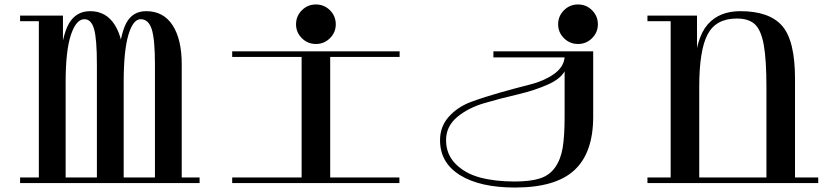

<svg xmlns="http://www.w3.org/2000/svg" viewBox="-20 -820 3760 860"><path d="M534 -532V0H414V-532Q414 -645 401.5 -689.5Q389 -734 358 -734Q321 -734 297.5 -663.5Q274 -593 274 -452L246 -524Q257 -660 289 -715Q321 -770 384 -770Q456 -770 495 -707Q534 -644 534 -532ZM274 0H154V-750H262V-587L274 -595ZM739 0H70V-25H739ZM70 -725V-750H176V-725ZM794 -532V0H674V-532Q674 -645 659.5 -689.5Q645 -734 610 -734Q576 -734 555 -663.5Q534 -593 534 -452L505 -524Q517 -663 545.5 -716.5Q574 -770 635 -770Q712 -770 753 -707Q794 -644 794 -532ZM874 -25V0H772V-25Z M1484 -711Q1484 -748 1458 -774Q1432 -800 1395 -800Q1358 -800 1332 -774Q1306 -748 1306 -711Q1306 -675 1332 -649Q1358 -623 1395 -623Q1432 -623 1458 -649Q1484 -675 1484 -711ZM1459 0H1331V-590H1459ZM1769 -25V0H1437V-25ZM1353 0H1020V-25H1353ZM1020 -565V-590H1358V-565ZM1770 -590V-565H1437V-590ZM1459 0H1331V-590H1459ZM1769 -25V0H1437V-25ZM1353 0H1020V-25H1353ZM1020 -565V-590H1358V-565ZM1770 -590V-565H1437V-590Z M2658 -711Q2658 -748 2632 -774Q2606 -800 2569 -800Q2532 -800 2506 -774Q2480 -748 2480 -711Q2480 -675 2506 -649Q2532 -623 2569 -623Q2606 -623 2632 -649Q2658 -675 2658 -711ZM2637 -590V-563H2190V-590ZM2637 -590V-563H2489V-590ZM2637 -582V-297Q2637 -136 2553 -58Q2469 20 2287 20Q2130 20 2040.5 -35.5Q1951 -91 1951 -192Q1951 -254 1991 -298Q2031 -342 2091 -364Q2151 -386 2222 -406Q2293 -426 2354.5 -441.5Q2416 -457 2460 -487.5Q2504 -518 2509 -562L2525 -544L2515 -513Q2499 -471 2437.5 -443Q2376 -415 2300.5 -397.5Q2225 -380 2151 -358.5Q2077 -337 2027.5 -295.5Q1978 -254 1978 -192Q1978 -129 2020.5 -86Q2063 -43 2130 -25Q2197 -7 2285 -7Q2356 -7 2399 -21Q2442 -35 2467 -71Q2492 -107 2500.5 -159Q2509 -211 2509 -297V-582Z M3541 -467V0H3413V-426Q3413 -554 3401 -619.5Q3389 -685 3361.5 -711Q3334 -737 3280 -737Q3187 -737 3149.5 -666Q3112 -595 3112 -431L3088 -503Q3097 -649 3149 -709.5Q3201 -770 3296 -770Q3426 -770 3483.5 -704Q3541 -638 3541 -467ZM3112 0H2984V-750H3102V-585L3112 -565ZM3036 0H2880V-25H3036ZM2880 -725V-750H3036V-725ZM3275 -25V0H3089V-25ZM3473 0H3175V-25H3473ZM3645 -25V0H3510V-25Z"/></svg>

Font: Solide Mirage
Style: Mono
Weight: 400
Width: 6
Designer: Jérémy Landes
Foundry: Velvetyne Type Foundry
Version: Version 1.1